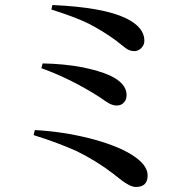

<svg xmlns="http://www.w3.org/2000/svg" viewBox="-20 -735 719 766"><path d="M522 11C553 11 569 -4 569 -35C569 -64 548 -91 505 -118C424 -169 264 -209 119 -216L114 -196C182 -175 239 -153 286 -132C337 -107 386 -77 433 -41C434 -40 436 -38 439 -36C460 -19 475 -8 484 -3C498 6 511 11 522 11ZM445 -314C458 -314 468 -318 475 -327C482 -334 485 -344 485 -356C485 -387 463 -413 418 -434C389 -447 354 -457 312 -466C260 -476 206 -481 150 -482L145 -463C228 -433 305 -394 378 -347C396 -334 409 -326 416 -322C426 -317 436 -314 445 -314ZM518 -531C529 -532 539 -537 546 -546C553 -554 556 -563 556 -573C556 -608 532 -638 483 -662C423 -691 325 -709 189 -715L185 -697C245 -678 294 -660 333 -641C370 -622 408 -599 446 -571C449 -568 454 -564 461 -559C474 -548 484 -541 489 -538C498 -533 507 -531 518 -531Z"/></svg>

Font: AllPunType SemiBold
Style: Regular
Weight: 600
Version: 1.0